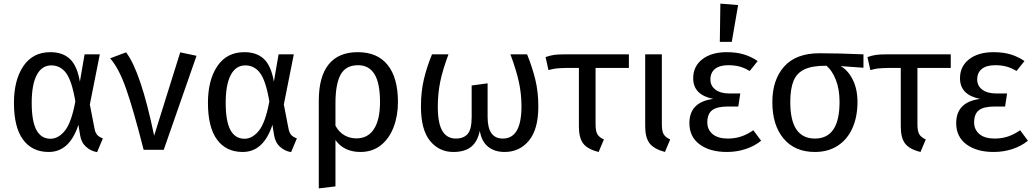

<svg xmlns="http://www.w3.org/2000/svg" viewBox="-20 -827 5710 1060"><path d="M421 -376 447 -527H531L476 -250L502 -116Q506 -95 516 -83Q526 -71 548 -63L516 13Q481 7 454.5 -17Q428 -41 422 -82L413 -138Q364 12 249 12Q157 12 107 -56.5Q57 -125 57 -259Q57 -385 109 -462Q161 -539 258 -539Q326 -539 366 -501.5Q406 -464 421 -376ZM155 -259Q155 -158 181 -109.5Q207 -61 259 -61Q302 -61 338 -105Q374 -149 396 -267Q377 -380 345.5 -423Q314 -466 263 -466Q211 -466 183 -413Q155 -360 155 -259Z M831 -78 975 -538 1065 -519 884 0H773Q716 -224 676 -337.5Q636 -451 588 -505L676 -538Q757 -433 831 -78Z M1492 -376 1518 -527H1602L1547 -250L1573 -116Q1577 -95 1587 -83Q1597 -71 1619 -63L1587 13Q1552 7 1525.5 -17Q1499 -41 1493 -82L1484 -138Q1435 12 1320 12Q1228 12 1178 -56.5Q1128 -125 1128 -259Q1128 -385 1180 -462Q1232 -539 1329 -539Q1397 -539 1437 -501.5Q1477 -464 1492 -376ZM1226 -259Q1226 -158 1252 -109.5Q1278 -61 1330 -61Q1373 -61 1409 -105Q1445 -149 1467 -267Q1448 -380 1416.5 -423Q1385 -466 1334 -466Q1282 -466 1254 -413Q1226 -360 1226 -259Z M2177 -264Q2177 -188 2153 -125Q2129 -62 2082.5 -25Q2036 12 1970 12Q1879 12 1832 -54V202L1740 213V-271Q1740 -404 1794.5 -471.5Q1849 -539 1955 -539Q2064 -539 2120.5 -468Q2177 -397 2177 -264ZM2078 -264Q2078 -368 2047.5 -417.5Q2017 -467 1957 -467Q1889 -467 1860.5 -415Q1832 -363 1832 -256V-133Q1851 -98 1881 -80.5Q1911 -63 1948 -63Q2011 -63 2044.5 -114.5Q2078 -166 2078 -264Z M2952 -239Q2952 -113 2900 -50.5Q2848 12 2766 12Q2710 12 2674 -17.5Q2638 -47 2629 -105Q2616 -44 2580.5 -16Q2545 12 2483 12Q2404 12 2354 -49.5Q2304 -111 2304 -239Q2304 -322 2320.5 -390.5Q2337 -459 2365 -527H2456Q2424 -442 2410.5 -376Q2397 -310 2397 -238Q2397 -147 2422 -104.5Q2447 -62 2497 -62Q2539 -62 2561.5 -87Q2584 -112 2584 -181V-355L2672 -367V-181Q2672 -62 2756 -62Q2859 -62 2859 -240Q2859 -309 2844.5 -375Q2830 -441 2798 -527H2890Q2918 -458 2935 -389.5Q2952 -321 2952 -239Z M3268 -452V-141Q3268 -103 3278 -86Q3288 -69 3314 -57L3285 12Q3224 -3 3200 -34.5Q3176 -66 3176 -129V-452H3107Q3068 -451 3050.5 -449Q3033 -447 3008 -440L2992 -512Q3018 -521 3039.5 -524Q3061 -527 3099 -527H3452V-452Z M3634 -141Q3634 -103 3644 -86Q3654 -69 3680 -57L3651 12Q3591 -4 3566.5 -35.5Q3542 -67 3542 -130V-527H3634Z M4163 -490 4119 -435Q4091 -452 4063.5 -459.5Q4036 -467 4001 -467Q3953 -467 3927.5 -446.5Q3902 -426 3902 -388Q3902 -353 3930 -332Q3958 -311 4006 -311H4067L4056 -239H4000Q3938 -239 3911.5 -218.5Q3885 -198 3885 -151Q3885 -111 3914.5 -86.5Q3944 -62 3998 -62Q4038 -62 4072 -73.5Q4106 -85 4139 -108L4182 -50Q4145 -20 4096 -4Q4047 12 3993 12Q3899 12 3842.5 -30Q3786 -72 3786 -147Q3786 -264 3918 -281Q3807 -303 3807 -395Q3807 -461 3857.5 -500Q3908 -539 3992 -539Q4046 -539 4087 -526.5Q4128 -514 4163 -490ZM4055 -799 4020 -596H3954L3957 -807Z M4747 -453 4621 -462Q4662 -439 4688 -387Q4714 -335 4714 -264Q4714 -182 4686 -119.5Q4658 -57 4605 -22.5Q4552 12 4479 12Q4368 12 4306 -62Q4244 -136 4244 -263Q4244 -387 4309.5 -460Q4375 -533 4504 -533Q4611 -533 4747 -527ZM4615 -264Q4615 -335 4594.5 -386.5Q4574 -438 4543 -464H4538Q4463 -464 4421 -444Q4379 -424 4361 -380.5Q4343 -337 4343 -263Q4343 -62 4479 -62Q4615 -62 4615 -264Z M5045 -452V-141Q5045 -103 5055 -86Q5065 -69 5091 -57L5062 12Q5001 -3 4977 -34.5Q4953 -66 4953 -129V-452H4884Q4845 -451 4827.5 -449Q4810 -447 4785 -440L4769 -512Q4795 -521 4816.5 -524Q4838 -527 4876 -527H5229V-452Z M5636 -490 5592 -435Q5564 -452 5536.5 -459.5Q5509 -467 5474 -467Q5426 -467 5400.5 -446.5Q5375 -426 5375 -388Q5375 -353 5403 -332Q5431 -311 5479 -311H5540L5529 -239H5473Q5411 -239 5384.5 -218.5Q5358 -198 5358 -151Q5358 -111 5387.5 -86.5Q5417 -62 5471 -62Q5511 -62 5545 -73.5Q5579 -85 5612 -108L5655 -50Q5618 -20 5569 -4Q5520 12 5466 12Q5372 12 5315.5 -30Q5259 -72 5259 -147Q5259 -264 5391 -281Q5280 -303 5280 -395Q5280 -461 5330.5 -500Q5381 -539 5465 -539Q5519 -539 5560 -526.5Q5601 -514 5636 -490Z"/></svg>

Font: FiraGO
Style: Regular
Weight: 400
Designer: bBox Type
Foundry: bBox Type GmbH
Version: Version 1.001;April 20, 2020;FontCreator 12.0.0.2555 64-bit